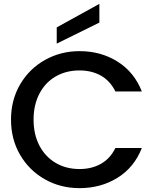

<svg xmlns="http://www.w3.org/2000/svg" viewBox="-20 -969 813 995"><path d="M37 -349Q37 -451 84.5 -532Q132 -613 213.5 -658.5Q295 -704 392 -704Q503 -704 589.5 -649.5Q676 -595 715 -495H578Q551 -550 503 -577Q455 -604 392 -604Q323 -604 269 -573Q215 -542 184.5 -484Q154 -426 154 -349Q154 -272 184.5 -214Q215 -156 269 -124.5Q323 -93 392 -93Q455 -93 503 -120Q551 -147 578 -202H715Q676 -102 589.5 -48Q503 6 392 6Q294 6 213 -39.5Q132 -85 84.5 -166Q37 -247 37 -349ZM495 -852 274 -743V-827L495 -949Z"/></svg>

Font: A Bank Premium Med
Style: Regular
Weight: 500
Designer: Ninad Kale (Devanagari), Jonny Pinhorn (Latin), Htun Naung (Myanmar)
Foundry: Indian Type Foundry
Version: 4.004